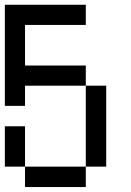

<svg xmlns="http://www.w3.org/2000/svg" viewBox="-20 -712 540 790"><path d="M0 -276.4V-692.4H333V-609.4H83V-442.4H333V-359.4H417V-26.4H333V-359.4H83V-276.4ZM0 -26.4V-192.4H83V-26.4H333V57.6H83V-26.4Z"/></svg>

Font: KH Dot kagurazaka 12
Style: Regular
Weight: 400
Designer: Original version for X68000 by Keitarou Hiraki (http://hp.vector.co.jp/authors/VA000874/) / TrueType conversion by Homem
Version: Version 1.00.20150527